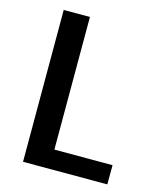

<svg xmlns="http://www.w3.org/2000/svg" viewBox="-110 -807 746 888"><g transform="rotate(15 263.5 -363.5)"><path d="M84.5 0V-727H210V-92H488.5L488 0Z"/></g></svg>

Font: Expletus Sans SemiBold
Style: Regular
Weight: 600
Version: Version 7.500